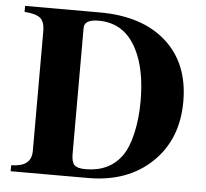

<svg xmlns="http://www.w3.org/2000/svg" viewBox="-49 -714 820 766"><g transform="rotate(5 361.0 -331.0)"><path d="M21 0V-23.9Q62.5 -24.9 82.3 -40.5Q102.1 -56.2 102.1 -88.9V-571.8Q101.1 -606.4 84 -620.6Q66.9 -634.8 21 -638.2V-662.1H319.8Q490.2 -662.1 586.7 -575.7Q683.1 -489.3 683.1 -336.9Q683.1 -185.5 586.2 -92.8Q489.3 0 331.1 0ZM261.2 -595.2V-90.8Q261.2 -57.6 273.2 -45.9Q285.2 -34.2 317.9 -34.2Q412.6 -34.2 461.9 -102.1Q485.8 -134.8 499.5 -194.1Q513.2 -253.4 513.2 -323.2Q513.2 -450.2 473.1 -528.8Q422.9 -628.9 318.8 -628.9Q261.2 -628.9 261.2 -595.2Z"/></g></svg>

Font: Accordance
Style: Bold
Weight: 700
Version: Version 1.2 (build January 31, 2020) Miklal Software Solutio